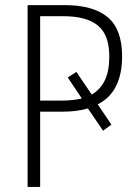

<svg xmlns="http://www.w3.org/2000/svg" viewBox="-20 -734 541 754"><path d="M459.5 -513.2Q459.5 -443.4 435.8 -396Q412.1 -348.6 363.8 -324.2L417.5 -244.6L384.8 -220.7L325.2 -308.1Q303.2 -301.8 278.6 -298.6Q253.9 -295.4 224.1 -295.4H137.7V0H88.4V-713.9H233.4Q346.7 -713.9 403.1 -666.3Q459.5 -618.7 459.5 -513.2ZM137.7 -338.9H220.7Q243.7 -338.9 263.7 -341.1Q283.7 -343.3 301.3 -347.2L246.1 -429.7L279.8 -451.7L340.3 -362.8Q374 -382.3 391.6 -418.5Q409.2 -454.6 409.2 -512.2Q409.2 -596.7 364.7 -633.5Q320.3 -670.4 228.5 -670.4H137.7Z"/></svg>

Font: Open Sans SemiCondensed Light
Style: Regular
Weight: 300
Width: 4
Designer: Monotype Design Team
Foundry: Monotype Imaging Inc.
Version: Version 3.000